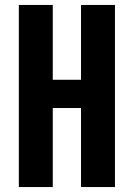

<svg xmlns="http://www.w3.org/2000/svg" viewBox="-20 -755 540 775"><path d="M56 0V-735H193V-433H307V-735H444V0H307V-319H193V0Z"/></svg>

Font: Iosevka Term Curly Heavy
Style: Regular
Weight: 900
Designer: Belleve Invis
Foundry: Belleve Invis
Version: Version 32.3.0